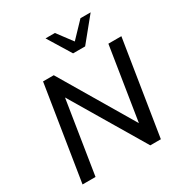

<svg xmlns="http://www.w3.org/2000/svg" viewBox="-212 -1090 1173 1242"><g transform="rotate(-30 375.0 -469.0)"><path d="M43 0ZM43 0 155 -705H235L557 -161L643 -705H740L628 0H549L226 -544L140 0ZM414 -765 308 -938H378L462 -826L569 -938H645L504 -765Z"/></g></svg>

Font: Winston Medium
Style: Italic
Weight: 500
Italic angle: -9°
Designer: Original fonts by Vernon Adams / Changes by Cristiano Sobral
Foundry: Original fonts by Vernon Adams / Changes by Cristiano Sobral
Version: Version 2.503;July 17, 2020;FontCreator 13.0.0.2655 64-bit